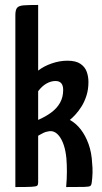

<svg xmlns="http://www.w3.org/2000/svg" viewBox="-20 -755 411 775"><path d="M42 0V-694Q42 -715 49 -723.5Q56 -732 76 -733.5Q96 -735 134 -735V-470Q157 -488 189 -499Q221 -510 252 -510Q286 -510 304.5 -497.5Q323 -485 330 -465.5Q337 -446 337 -424Q337 -394 329 -369Q321 -344 309 -325Q297 -306 284 -292Q271 -278 262 -271Q287 -257 306 -232.5Q325 -208 337.5 -173.5Q350 -139 352 -95Q354 -78 353.5 -57.5Q353 -37 350 -16Q349 -8 344.5 -4.5Q340 -1 319 -0.5Q298 0 247 0Q250 -33 250 -62Q250 -91 248 -116Q245 -146 238 -167.5Q231 -189 221 -203Q211 -217 199 -222.5Q187 -228 172 -224Q164 -223 155 -218.5Q146 -214 140 -210.5Q134 -207 134 -207V-18Q134 -9 130 -5.5Q126 -2 107 -1Q88 0 42 0ZM134 -271Q164 -284 187 -301Q210 -318 222.5 -340.5Q235 -363 235 -392Q235 -428 204 -428Q186 -428 168 -418Q150 -408 134 -387Z"/></svg>

Font: Yanone Kaffeesatz ExtraLight Medium
Style: Regular
Weight: 500
Version: Version 2.003